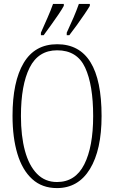

<svg xmlns="http://www.w3.org/2000/svg" viewBox="-20 -951 584 981"><path d="M271 10Q195 10 144.5 -36Q94 -82 69 -165Q44 -248 44 -359Q44 -534 101 -629.5Q158 -725 272 -725Q499 -725 499 -358Q499 -185 439.5 -87.5Q380 10 271 10ZM271 -21Q365 -21 410.5 -111Q456 -201 456 -358Q456 -517 415 -605.5Q374 -694 272 -694Q176 -694 131.5 -605.5Q87 -517 87 -358Q87 -256 107.5 -180.5Q128 -105 169 -63Q210 -21 271 -21ZM321 -784Q341 -827 356 -862Q371 -897 383 -931H439V-921Q429 -904 411 -877.5Q393 -851 372.5 -822.5Q352 -794 334 -771H321ZM189 -784Q208 -827 223.5 -862Q239 -897 251 -931H306V-921Q297 -904 279 -877.5Q261 -851 240.5 -822.5Q220 -794 203 -771H189Z"/></svg>

Font: Noto Serif Ethiopic ExtraCondensed ExtraLight
Style: Regular
Weight: 200
Width: 2
Designer: Monotype Design Team
Foundry: Monotype Imaging Inc.
Version: Version 2.102; ttfautohint (v1.8.4.7-5d5b)